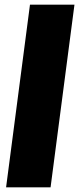

<svg xmlns="http://www.w3.org/2000/svg" viewBox="-20 -800 340 820"><path d="M196 0H6L108 -780H298Z"/></svg>

Font: Tanohe Sans ExtraBold
Style: Italic
Weight: 800
Designer: Village Type and Design LLC & Cristiano Sobral
Foundry: Cooper Hewitt Smithsonian Design Museum
Version: Version 1.00;September 29, 2021;FontCreator 13.0.0.2655 64-b